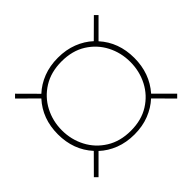

<svg xmlns="http://www.w3.org/2000/svg" viewBox="-122 -792 813 813"><g transform="rotate(-45 285.0 -385.0)"><path d="M49.5 -135 35.5 -149 114 -228Q56 -291.5 56 -385Q56 -478.5 114 -542L35 -620.5L49.5 -635L128 -556Q157.5 -583.5 197.2 -599Q237 -614.5 285.5 -614.5Q334 -614.5 373.8 -599Q413.5 -583.5 442.5 -556.5L521 -634.5L535 -620.5L456.5 -542Q514 -478.5 514 -385Q514 -292.5 457 -227.5L535 -149.5L520.5 -135L442.5 -213.5Q413.5 -186.5 373.8 -170.8Q334 -155 285.5 -155Q237 -155 197.2 -170.5Q157.5 -186 128 -213.5ZM285.5 -177Q349.5 -177 395.2 -205.8Q441 -234.5 465.5 -282Q490 -329.5 490 -385Q490 -440.5 465.5 -487.8Q441 -535 395.2 -563.8Q349.5 -592.5 285.5 -592.5Q222 -592.5 175.8 -563.8Q129.5 -535 104.8 -487.8Q80 -440.5 80 -385Q80 -329.5 104.8 -282Q129.5 -234.5 175.8 -205.8Q222 -177 285.5 -177Z"/></g></svg>

Font: Bodoni Moda Medium
Style: Regular
Weight: 500
Designer: Owen Earl
Foundry: indestructible type
Version: Version 2.005